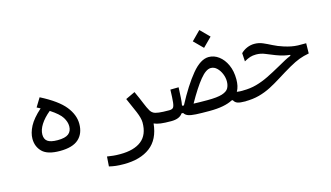

<svg xmlns="http://www.w3.org/2000/svg" viewBox="-93 -929 2531 1468"><g transform="rotate(-15 1172.0 -194.5)"><path d="M285.6 2.4Q187 2.4 146 -38.6Q105 -79.6 105 -141.6Q105 -187.5 131.8 -239.3Q158.7 -291 225.6 -350.6Q212.4 -357.9 197.8 -365.2L240.2 -434.6Q373 -366.7 427 -299.3Q481 -231.9 481 -160.6Q481 -83.5 433.3 -40.5Q385.7 2.4 285.6 2.4ZM288.1 -314Q239.3 -273.9 212.9 -232.4Q186.5 -190.9 186.5 -153.3Q186.5 -116.2 210.7 -99.1Q234.9 -82 289.6 -82Q349.1 -82 375.5 -102.5Q401.9 -123 401.9 -163.1Q401.9 -196.8 379.6 -232.9Q357.4 -269 288.1 -314Z M1030.3 -15.6Q1017.6 108.4 939.7 167.2Q861.8 226.1 731.9 226.1Q694.8 226.1 668 222.9Q641.1 219.7 615.2 213.4L620.6 136.2Q647.9 140.1 669.4 142.6Q690.9 145 723.6 145Q833.5 145 892.1 98.6Q950.7 52.2 950.7 -44.9Q950.7 -78.1 927.7 -133.1Q904.8 -188 876.5 -250L951.2 -285.2Q979.5 -223.1 994.9 -184.6Q1010.3 -146 1025.4 -120.1Q1033.7 -106 1047.6 -97.7Q1061.5 -89.4 1090.3 -85.7Q1119.1 -82 1171.9 -82Q1190.4 -82 1198.7 -74Q1207 -65.9 1207 -44.4Q1207 -17.6 1195.3 -7.6Q1183.6 2.4 1166 2.4Q1114.3 2.4 1083 -1.7Q1051.8 -5.9 1030.3 -15.6Z M1752.4 2.9Q1710 2.9 1690.2 -4.4Q1670.4 -11.7 1661.1 -31.2H1651.4Q1620.6 -14.6 1575.4 -5.9Q1530.3 2.9 1467.8 2.9Q1401.4 2.9 1361.3 0.7Q1321.3 -1.5 1300 -9.5Q1278.8 -17.6 1269 -34.7H1256.3Q1231.9 2.4 1166 2.4L1171.9 -82Q1192.9 -82 1202.4 -91.1Q1211.9 -100.1 1215.6 -132.1Q1219.2 -164.1 1221.2 -232.4L1286.6 -233.4Q1284.7 -188 1282.5 -152.6Q1280.3 -117.2 1275.4 -90.8Q1282.2 -89.4 1289.6 -88.4Q1364.3 -230 1433.6 -313.7Q1502.9 -397.5 1567.9 -397.5Q1610.4 -397.5 1647.2 -369.9Q1684.1 -342.3 1706.5 -293Q1729 -243.7 1729 -178.2Q1729 -150.9 1723.9 -127.4Q1718.8 -104 1707.5 -84.5Q1720.2 -82.5 1731.9 -82Q1743.7 -81.5 1757.8 -81.5Q1777.8 -81.5 1786.1 -73.7Q1794.4 -65.9 1794.4 -45.4Q1794.4 2.9 1752.4 2.9ZM1364.7 -83Q1408.2 -81.1 1474.1 -81.1Q1552.7 -81.1 1591.3 -93.5Q1629.9 -106 1642.3 -128.7Q1654.8 -151.4 1654.8 -182.6Q1654.8 -211.9 1642.6 -241.7Q1630.4 -271.5 1609.4 -291.7Q1588.4 -312 1561.5 -312Q1523.4 -312 1475.6 -253.4Q1427.7 -194.8 1364.7 -83ZM1552.7 -474.1 1482.4 -544.4 1552.7 -615.2 1623 -544.4Z M1749.5 2.4Q1737.8 2.4 1730.7 -7.3Q1723.6 -17.1 1723.6 -41Q1723.6 -82 1757.8 -82Q1813.5 -82 1862.3 -95.5Q1911.1 -108.9 1960.9 -133.3Q2010.7 -157.7 2068.8 -190.4Q2101.6 -209 2126 -222.2Q2150.4 -235.4 2174.8 -245.1V-252Q2151.9 -254.4 2127.2 -259.8Q2102.5 -265.1 2066.4 -278.8Q2027.3 -293.5 1993.9 -307.9Q1960.4 -322.3 1922.9 -322.3Q1896 -322.3 1875.5 -315.7Q1855 -309.1 1827.6 -293.5L1823.7 -359.4Q1845.7 -381.3 1873.8 -392.8Q1901.9 -404.3 1930.7 -404.3Q1965.8 -404.3 1997.1 -390.9Q2028.3 -377.4 2063.2 -359.4Q2098.1 -341.3 2143.1 -327.1Q2173.8 -317.4 2199 -312.5Q2224.1 -307.6 2251.5 -306.4Q2278.8 -305.2 2315.9 -306.2L2314.5 -225.6Q2271.5 -217.8 2237.1 -204.8Q2202.6 -191.9 2154.3 -164.6Q2097.7 -131.8 2050.3 -101.8Q2002.9 -71.8 1957.8 -48.3Q1912.6 -24.9 1862.3 -11.2Q1812 2.4 1749.5 2.4Z"/></g></svg>

Font: Cascadia Mono SemiLight
Style: Regular
Weight: 350
Monospace: yes
Designer: Aaron Bell
Foundry: Saja Typeworks
Version: Version 2404.023; ttfautohint (v1.8.4)